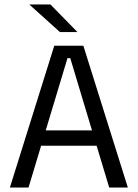

<svg xmlns="http://www.w3.org/2000/svg" viewBox="-20 -845 620 865"><path d="M24.5 0 224.5 -639H355.5L556 0H472L296.5 -583H284L108.5 0ZM144.5 -188.5V-257.5H435.5V-188.5ZM207 -825 328 -701.5V-700.5H250L113.5 -823.5V-825Z"/></svg>

Font: Anek Gujarati
Style: Regular
Weight: 400
Designer: Mrunmayee Ghaisas (Gujarati), Yesha Goshar (Latin)
Foundry: Ek Type
Version: Version 1.003